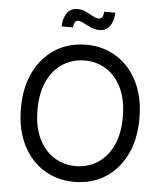

<svg xmlns="http://www.w3.org/2000/svg" viewBox="-61 -979 887 1042"><g transform="rotate(5 382.5 -458.0)"><path d="M382.8 9.8Q289.6 9.8 216.6 -35.4Q143.6 -80.6 101.6 -164.3Q59.6 -248 59.6 -363.3Q59.6 -479 101.6 -562.7Q143.6 -646.5 216.6 -691.9Q289.6 -737.3 382.8 -737.3Q476.1 -737.3 548.8 -691.9Q621.6 -646.5 663.3 -562.7Q705.1 -479 705.1 -363.3Q705.1 -248 663.3 -164.3Q621.6 -80.6 548.8 -35.4Q476.1 9.8 382.8 9.8ZM382.8 -76.2Q447.8 -76.2 500.2 -109.1Q552.7 -142.1 583.7 -206.3Q614.7 -270.5 614.7 -363.3Q614.7 -457 583.7 -521.2Q552.7 -585.4 500.2 -618.4Q447.8 -651.4 382.8 -651.4Q317.4 -651.4 264.6 -618.2Q211.9 -585 180.9 -520.8Q149.9 -456.5 149.9 -363.3Q149.9 -270.5 180.9 -206.5Q211.9 -142.6 264.6 -109.4Q317.4 -76.2 382.8 -76.2ZM446.8 -822.8Q428.7 -822.8 411.4 -828.9Q394 -835 378.7 -843Q363.3 -851.1 350.3 -857.2Q337.4 -863.3 328.1 -863.3Q315.4 -863.3 309.3 -851.1Q303.2 -838.9 302.2 -824.7H240.7Q242.2 -868.7 261.5 -897.5Q280.8 -926.3 319.8 -926.3Q338.9 -926.3 355 -919.9Q371.1 -913.6 385.3 -905.5Q399.4 -897.5 412.4 -891.1Q425.3 -884.8 437.5 -884.8Q449.7 -884.8 456.1 -894Q462.4 -903.3 464.8 -924.3H524.9Q523.4 -878.4 503.2 -850.6Q482.9 -822.8 446.8 -822.8Z"/></g></svg>

Font: Inter Variable LoSnoCo
Style: Regular
Weight: 400
Designer: Rasmus Andersson
Foundry: rsms
Version: Version 4.000;git-a52131595; featfreeze: case,dlig,ss01,ss02